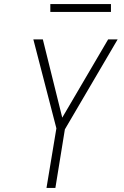

<svg xmlns="http://www.w3.org/2000/svg" viewBox="-20 -930 616 950"><path d="M210 0H254L301 -290L562 -735H515L288 -348L192 -735H145L259 -295ZM529 -871V-910H229V-871Z"/></svg>

Font: Iosevka Sparkle Extralight
Style: Italic
Weight: 200
Italic angle: -9°
Designer: Belleve Invis
Foundry: Belleve Invis
Version: Version 4.5.0; ttfautohint (v1.8.3)